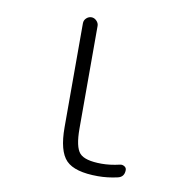

<svg xmlns="http://www.w3.org/2000/svg" viewBox="-65 -583 631 654"><g transform="rotate(10 250.0 -255.5)"><path d="M315.4 9.8Q235.4 9.8 205.1 -21Q174.8 -51.8 174.8 -134.8V-494.1Q174.8 -504.9 182.6 -512.2Q190.4 -519.5 200.2 -519.5Q210 -519.5 217.8 -511.7Q225.6 -503.9 225.6 -494.1V-139.6Q225.6 -75.2 244.1 -54.7Q262.7 -34.2 320.3 -34.2Q349.6 -34.2 382.8 -42Q390.6 -43.9 397.9 -39.6Q405.3 -35.2 405.3 -27.3Q405.3 -2.9 382.8 2Q348.6 9.8 315.4 9.8Z"/></g></svg>

Font: Rounded-L Mgen+ 1mn light
Style: Regular
Weight: 200
Designer: [Source Han Sans]
Ryoko NISHIZUKA  (kana & ideographs); Paul D. Hunt (Latin, Greek & Cyrillic); Wenlong ZHANG  (bopomofo
Version: Version 1.059.20150602